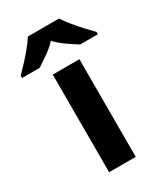

<svg xmlns="http://www.w3.org/2000/svg" viewBox="-249 -848 805 930"><g transform="rotate(-30 153.0 -383.0)"><path d="M227 0H78V-546H227ZM240 -766Q254 -744 276.5 -716.5Q299 -689 323 -663Q347 -637 365 -619V-606H266Q240 -622 209 -643.5Q178 -665 152 -692Q126 -665 96 -644Q66 -623 40 -606H-59V-619Q-40 -638 -16.5 -663.5Q7 -689 29.5 -716.5Q52 -744 66 -766Z"/></g></svg>

Font: Noto Sans Tangsa
Style: Bold
Weight: 700
Version: Version 1.504